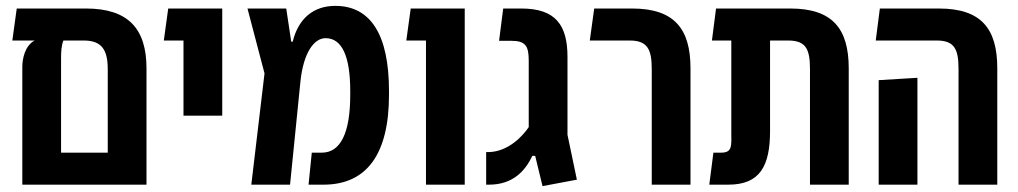

<svg xmlns="http://www.w3.org/2000/svg" viewBox="-20 -629 3467 654"><path d="M273 -600H37L22 -491H98C64 -473 56 -427 56 -401V0H479V-396C479 -531 417 -600 273 -600ZM347 -109H188V-431C188 -452 189 -474 196 -491H265C327 -491 347 -459 347 -393Z M605 -235H737V-600H553L538 -491H605Z M836 0H968L1003 -348C1013 -450 1050 -499 1089 -499C1145 -499 1173 -437 1173 -319V-306C1173 -176 1140 -109 1076 -109H1042L1031 0H1082C1230 0 1305 -105 1305 -306V-319C1305 -510 1243 -609 1122 -609C1047 -609 996 -565 977 -487H972L955 -600H823L881 -379Z M1431 0H1563V-600H1379L1364 -491H1431Z M1828 5 1945 -17 1913 -170V-435C1913 -542 1874 -600 1756 -600H1694L1680 -490H1721C1770 -490 1781 -473 1781 -422V-196C1761 -166 1712 -113 1646 -111H1636V0H1646C1726 0 1769 -46 1793 -98H1803Z M2200 0H2332V-396C2332 -531 2277 -600 2133 -600H2004L1989 -491H2125C2187 -491 2200 -459 2200 -393Z M2396 0H2461C2569 0 2603 -64 2603 -183V-491H2665C2727 -491 2739 -459 2739 -393V0H2871V-396C2871 -531 2816 -600 2672 -600H2419L2405 -491H2471V-182C2471 -133 2476 -109 2436 -109H2410Z M3245 0H3377V-396C3377 -531 3323 -600 3178 -600H2977L2963 -491H3171C3233 -491 3245 -459 3245 -393ZM2973 0H3105V-364L2973 -356Z"/></svg>

Font: Noto Sans Hebrew ExtraCondensed SemiBold
Style: Regular
Weight: 600
Width: 2
Designer: Ben Nathan
Foundry: Google LLC
Version: Version 3.001